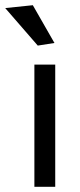

<svg xmlns="http://www.w3.org/2000/svg" viewBox="-56 -717 308 737"><path d="M-36 -686 70 -697 153 -552 89 -542ZM76 -469H156V0H76Z"/></svg>

Font: Athiti Medium
Style: Regular
Weight: 500
Designer: CadsonDemak Team
Foundry: CadsonDemak
Version: Version 1.033